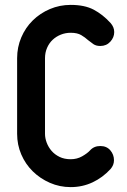

<svg xmlns="http://www.w3.org/2000/svg" viewBox="-20 -755 520 785"><path d="M348 -140Q364 -158 390 -158Q416 -158 431 -140.5Q446 -123 446 -100Q446 -80 432 -64Q400 -29 358.5 -9.5Q317 10 269 10Q224 10 184 -7.5Q144 -25 114 -54.5Q84 -84 67 -123.5Q50 -163 50 -208V-517Q50 -562 67 -602Q84 -642 114 -671.5Q144 -701 184 -718Q224 -735 269 -735Q326 -735 363 -715.5Q400 -696 432 -661Q447 -644 447 -624Q447 -602 431 -584.5Q415 -567 390 -567Q373 -567 362 -574.5Q351 -582 340 -591Q328 -602 312 -611.5Q296 -621 269 -621Q248 -621 229 -613.5Q210 -606 195.5 -592.5Q181 -579 172.5 -559.5Q164 -540 164 -517V-208Q164 -190 171 -171.5Q178 -153 191 -138Q204 -123 223.5 -113.5Q243 -104 269 -104Q295 -104 316 -116Q337 -128 348 -140Z"/></svg>

Font: VDS
Style: Bold
Weight: 700
Designer: artmaker
Foundry: artmaker
Version: Version 1.000 2009 initial release